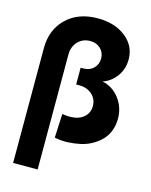

<svg xmlns="http://www.w3.org/2000/svg" viewBox="-130 -776 836 1060"><g transform="rotate(15 288.0 -246.0)"><path d="M49.8 -456.1Q49.8 -561.5 117.4 -626.7Q185.1 -691.9 295.9 -691.9Q393.6 -691.9 455.8 -642.8Q518.1 -593.8 518.1 -516.1Q518.1 -460.9 487.5 -419.2Q457 -377.4 410.2 -361.8Q469.7 -349.6 507.8 -299.8Q545.9 -250 545.9 -184.1Q545.9 -147 533.4 -115.2Q521 -83.5 499.3 -61Q477.5 -38.6 447.8 -21.7Q418 -4.9 383.5 2.7Q349.1 10.3 311.5 12Q273.9 13.7 235.8 5.9L242.2 -130.9Q281.7 -124 315.4 -129.6Q349.1 -135.3 371.6 -158.2Q394 -181.2 394 -215.8Q394 -256.3 365.2 -282.2Q336.4 -308.1 292 -308.1H273.9V-403.8H290Q325.2 -403.8 347.7 -426Q370.1 -448.2 370.1 -481.9Q370.1 -515.6 346.9 -537.8Q323.7 -560.1 288.1 -560.1Q245.1 -560.1 217.5 -531Q189.9 -502 189.9 -456.1V200.2H49.8Z"/></g></svg>

Font: Apfel Grotezk
Style: Bold
Weight: 700
Designer: Luigi Gorlero
Foundry: Collletttivo
Version: Version 2.000;FEAKit 1.0